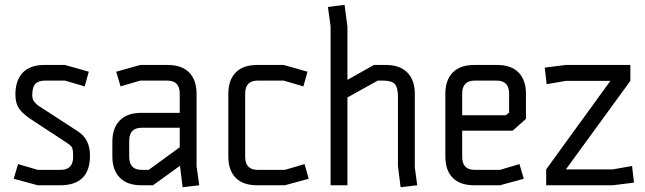

<svg xmlns="http://www.w3.org/2000/svg" viewBox="-20 -770 2681 798"><path d="M250 -435H168Q140 -435 127 -421.5Q114 -408 114 -374Q114 -365 116.5 -357.5Q119 -350 126.5 -342.5Q134 -335 137.5 -332Q141 -329 304 -224Q354 -192 354 -123Q354 0 230 0H137L37 -27L55 -88L137 -64H232Q284 -64 284 -118Q284 -149 279 -157.5Q274 -166 257 -177L112 -272Q74 -297 59 -319Q44 -341 44 -377Q44 -436 74.5 -468Q105 -500 164 -500H250L349 -472L332 -411Z M463 -472 563 -500H677Q736 -500 766.5 -468.5Q797 -437 797 -380V-79L808 0L739 8L728 -81L616 0H567Q509 0 478 -31.5Q447 -63 447 -120V-181Q447 -238 478 -269.5Q509 -301 567 -301H727V-381Q727 -435 675 -435H563L481 -411ZM569 -64H598L727 -158V-239H569Q517 -239 517 -185V-118Q517 -64 569 -64Z M1049 -500H1159L1258 -472L1241 -411L1159 -435H1051Q999 -435 999 -381V-118Q999 -64 1051 -64H1164L1246 -88L1263 -27L1164 0H1049Q990 0 959.5 -31Q929 -62 929 -120V-380Q929 -437 959.5 -468.5Q990 -500 1049 -500Z M1704 -75 1714 0 1645 8 1634 -80V-369Q1634 -406 1621 -420.5Q1608 -435 1573 -435H1550L1424 -365V0H1354V-660L1343 -741L1412 -750L1424 -659V-438L1534 -500H1584Q1642 -500 1673 -468.5Q1704 -437 1704 -380Z M1951 0Q1892 0 1861.5 -31Q1831 -62 1831 -120V-380Q1831 -437 1861.5 -468.5Q1892 -500 1951 -500H2046Q2105 -500 2135.5 -468.5Q2166 -437 2166 -380V-276L2111 -227H1901V-118Q1901 -64 1953 -64H2058L2139 -88L2157 -27L2058 0ZM1901 -381V-291H2082L2096 -302V-381Q2096 -435 2044 -435H1953Q1901 -435 1901 -381Z M2332 -434 2252 -420 2244 -489 2332 -500H2600V-434L2332 -66H2527L2607 -80L2615 -11L2527 0H2250V-66L2517 -434Z"/></svg>

Font: Strong
Style: Regular
Weight: 400
Designer: Roman Shchyukin (Gaslight Type Foundry)
Foundry: Cyreal (www.cyreal.org)
Version: Version 1.001